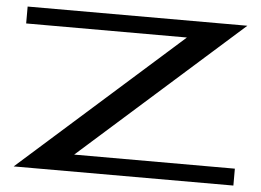

<svg xmlns="http://www.w3.org/2000/svg" viewBox="-46 -654 968 712"><g transform="rotate(5 438.0 -297.5)"><path d="M846.9 -595.3 29 -595.2V-532.3H627.4L29 -0.1L846.9 -0.4V-63.3H248.7Z"/></g></svg>

Font: Novoposelensky
Style: Regular
Weight: 400
Designer: Sasha Pavljenko
Version: Version 1.002;Fontself Maker 3.5.4